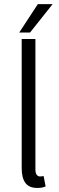

<svg xmlns="http://www.w3.org/2000/svg" viewBox="-20 -905 288 937"><path d="M161.6 12.2Q122.1 12.2 104 -12.2Q85.9 -36.6 85.9 -84V-714.8H152.8V-78.1Q152.8 -60.1 159.2 -52Q165.5 -43.9 174.8 -43.9Q178.2 -43.9 181.9 -44.2Q185.5 -44.4 192.9 -45.9L202.6 4.9Q194.8 8.3 185.3 10.3Q175.8 12.2 161.6 12.2ZM73.7 -746.1 164.6 -884.8H236.8L126.5 -746.1Z"/></svg>

Font: Varta Light Light
Style: Regular
Weight: 300
Version: Version 1.004